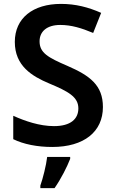

<svg xmlns="http://www.w3.org/2000/svg" viewBox="-20 -744 590 985"><path d="M508 -195C508 -307 441 -356 326 -406C226 -449 183 -473 183 -532C183 -582 220 -616 289 -616C346 -616 398 -600 458 -575L499 -678C433 -707 368 -724 293 -724C149 -724 56 -651 56 -529C56 -406 144 -353 232 -316C330 -275 382 -247 382 -188C382 -134 343 -97 257 -97C183 -97 108 -123 48 -150V-30C101 -4 171 10 248 10C411 10 508 -68 508 -195ZM340 71V61H222C217 104 200 172 187 208V221H260C294 172 324 112 340 71Z"/></svg>

Font: Noto Sans Tai Tham SemiBold
Style: Regular
Weight: 600
Designer: Monotype Design Team 2013. Revised by David WIlliams 2020
Foundry: Monotype Imaging Inc.
Version: Version 2.002